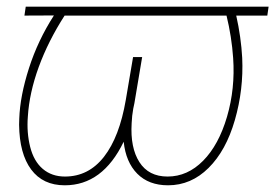

<svg xmlns="http://www.w3.org/2000/svg" viewBox="-20 -549 830 579"><path d="M786.1 -502H692.4Q707 -437 710.4 -374.5Q714.8 -278.8 688.2 -186.8Q661.6 -94.7 608.9 -42.5Q556.2 9.8 486.8 9.8Q428.7 9.8 394 -25.1Q359.4 -60.1 353 -121.6Q289.6 9.8 175.3 9.8Q109.4 9.8 74 -37.8Q38.6 -85.4 37.6 -172.9L38.1 -191.4Q40.5 -259.8 67.4 -343.5Q94.2 -427.2 142.6 -502.4L53.7 -502L57.6 -528.8H790ZM683.1 -374Q678.7 -438 663.1 -502H174.8Q125.5 -425.3 96.9 -347.2Q68.4 -269 64 -197.8Q60.1 -149.4 71 -106Q82 -62.5 109.1 -39.6Q136.2 -16.6 175.8 -16.6Q247.1 -16.6 293.7 -76.4Q340.3 -136.2 359.4 -248L381.3 -377H408.7L385.3 -237.8L381.8 -221.2Q377.9 -200.2 377 -177.2Q372.6 -103.5 400.4 -60.1Q428.2 -16.6 485.4 -16.6Q545.4 -16.6 592.5 -64.2Q639.6 -111.8 664.6 -197Q689.5 -282.2 683.1 -374Z"/></svg>

Font: Roboto Thin
Style: Italic
Weight: 250
Italic angle: -12°
Designer: Google
Version: Version 2.134; 2016